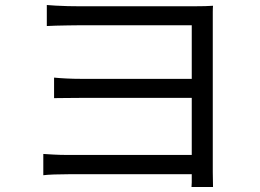

<svg xmlns="http://www.w3.org/2000/svg" viewBox="-20 -722 1040 767"><path d="M167 -702Q179 -701 202.5 -699.5Q226 -698 251.5 -697.5Q277 -697 293 -697Q310 -697 344 -697Q378 -697 422 -697Q466 -697 514.5 -697Q563 -697 610 -697Q657 -697 696 -697Q735 -697 760 -697Q781 -697 799.5 -697.5Q818 -698 831 -699Q830 -689 830 -673.5Q830 -658 830 -639Q830 -629 830 -587.5Q830 -546 830 -487Q830 -428 830 -360.5Q830 -293 830 -228.5Q830 -164 830 -113Q830 -62 830 -35Q830 -19 830.5 -3.5Q831 12 831 25H745Q746 17 746 7Q746 -3 746 -15.5Q746 -28 746 -40Q746 -73 746 -125.5Q746 -178 746 -240.5Q746 -303 746 -366Q746 -429 746 -483.5Q746 -538 746 -575Q746 -612 746 -621Q737 -621 704 -621Q671 -621 626 -621Q581 -621 530.5 -621Q480 -621 432 -621Q384 -621 347 -621Q310 -621 293 -621Q277 -621 251.5 -620.5Q226 -620 202.5 -619.5Q179 -619 167 -618ZM196 -412Q215 -410 244.5 -408.5Q274 -407 305 -407Q321 -407 360 -407Q399 -407 451 -407Q503 -407 558 -407Q613 -407 662.5 -407Q712 -407 746.5 -407Q781 -407 789 -407V-331Q781 -331 746.5 -331Q712 -331 662.5 -331Q613 -331 558 -331Q503 -331 451.5 -331Q400 -331 361 -331Q322 -331 306 -331Q274 -331 244 -330.5Q214 -330 196 -330ZM153 -107Q168 -106 194.5 -104.5Q221 -103 253 -103Q271 -103 313 -103Q355 -103 411 -103Q467 -103 527 -103Q587 -103 642 -103Q697 -103 737 -103Q777 -103 790 -103V-26Q775 -26 734.5 -26Q694 -26 639 -26Q584 -26 524.5 -26Q465 -26 410 -26Q355 -26 313 -26Q271 -26 254 -26Q224 -26 196 -25Q168 -24 153 -22Z"/></svg>

Font: Noto Sans KR
Style: Regular
Weight: 400
Designer: Ryoko NISHIZUKA  (kana, bopomofo & ideographs); Paul D. Hunt (Latin, Greek & Cyrillic); Sandoll Communications , Soo-you
Foundry: Adobe
Version: Version 2.004-H2;hotconv 1.0.118;makeotfexe 2.5.65603